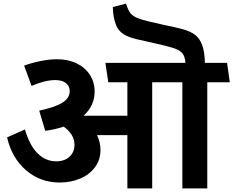

<svg xmlns="http://www.w3.org/2000/svg" viewBox="-20 -1037 1285 1057"><path d="M1121.1 0H983.9V-584H817.9V0H681.2V-293H514.2Q533.2 -252.9 533.2 -211.9Q533.2 -156.7 502.7 -116Q472.2 -75.2 420.7 -53.7Q369.1 -32.2 308.1 -32.2Q202.1 -32.2 123.5 -99.6Q44.9 -167 19 -280.8L117.2 -324.2Q144 -234.4 188 -191.7Q231.9 -148.9 289.1 -148.9Q335.9 -148.9 363 -174.6Q390.1 -200.2 390.1 -240.2Q390.1 -270 374 -295.4Q357.9 -320.8 330.1 -339.8Q283.2 -323.7 229 -316.9L195.8 -428.2Q279.8 -445.3 321.8 -470.7Q363.8 -496.1 363.8 -535.2Q363.8 -564 342.3 -580.1Q320.8 -596.2 284.2 -596.2Q228 -596.2 153.8 -564L112.8 -675.8Q156.7 -691.9 205.3 -701.4Q253.9 -710.9 293.9 -710.9Q355 -710.9 402.1 -688Q449.2 -665 475.1 -624.5Q501 -584 501 -533.2Q501 -455.1 439.9 -399.9H681.2V-584H576.2L560.1 -690.9H1001Q998 -727.1 983.6 -744.1Q969.2 -761.2 936 -772Q898.9 -784.2 808.1 -804.2Q725.1 -821.3 692.9 -833Q636.7 -854 619.4 -897.5Q602.1 -940.9 601.1 -998L673.8 -1017.1Q686 -978 700 -961.9Q713.9 -945.8 746.1 -934.1Q779.3 -921.9 877.9 -900.9Q956.1 -884.8 986.8 -876Q1027.8 -864.7 1053.5 -845.5Q1079.1 -826.2 1093 -789.1Q1106.9 -752 1107.9 -690.9H1230L1245.1 -584H1121.1Z"/></svg>

Font: Kadwa
Style: Regular
Weight: 400
Designer: Sol Matas
Foundry: Sol Matas
Version: Version 1.000;PS 001.000;hotconv 1.0.70;makeotf.lib2.5.58329